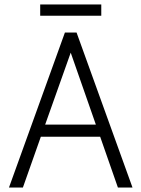

<svg xmlns="http://www.w3.org/2000/svg" viewBox="-20 -835 630 855"><path d="M20 0 269 -690H321L570 0H505L417 -252L454 -226H134L171 -252L82 0ZM175 -263 153 -280H435L416 -254L286 -626H304ZM159 -765V-815H431V-765Z"/></svg>

Font: Radio Canada Light
Style: Regular
Weight: 300
Designer: Charles Daoud, Etienne Aubert Bonn, Alexandre Saumier Demers, Jacques Le Bailly
Foundry: Radio-Canada
Version: Version 2.104;gftools[0.9.28.dev5+ged2979d]